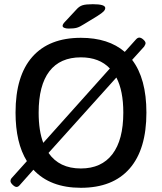

<svg xmlns="http://www.w3.org/2000/svg" viewBox="-20 -887 771 914"><path d="M677 -351Q677 -176 597 -84.5Q517 7 365 7Q219 7 139 -79L75 -7Q67 3 59 3Q51 3 40.5 -7Q30 -17 30 -25Q30 -34 37 -41L108 -120Q54 -207 54 -351Q54 -526 134 -616.5Q214 -707 365 -707Q496 -707 574 -640L627 -699Q635 -708 643 -708Q652 -708 662.5 -698.5Q673 -689 673 -681Q673 -676 666 -665L609 -602Q677 -513 677 -351ZM186 -207 503 -561Q453 -614 365 -614Q266 -614 215 -547.5Q164 -481 164 -351Q164 -264 186 -207ZM567 -351Q567 -455 534 -518L211 -159Q262 -85 365 -85Q463 -85 515 -153Q567 -221 567 -351ZM278 -764Q278 -772 290 -784L344 -842Q357 -857 373 -862Q389 -867 422 -867Q481 -867 481 -849Q481 -841 473.5 -833Q466 -825 444 -811L380 -772Q360 -759 346 -755Q332 -751 307 -751Q294 -751 286 -754.5Q278 -758 278 -764Z"/></svg>

Font: Asap-Medium
Style: Regular
Weight: 500
Designer: Pablo Cosgaya
Foundry: Omnibus-Type
Version: Version 2.000; ttfautohint (v1.8)